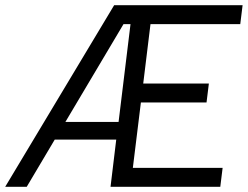

<svg xmlns="http://www.w3.org/2000/svg" viewBox="-40 -720 955 740"><path d="M-20 0 400 -700H895L886 -627H540L512 -398H765L756 -325H503L472 -73H818L809 0H386L408 -182H171L63 0ZM212 -250H417L463 -627H436Z"/></svg>

Font: Haskoy
Style: Italic
Weight: 400
Designer: Ertekin Erdin
Foundry: Ertekin Erdin
Version: Version 2.000; ttfautohint (v1.8.4.7-5d5b)